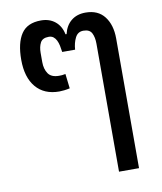

<svg xmlns="http://www.w3.org/2000/svg" viewBox="-83 -627 742 879"><g transform="rotate(-10 287.5 -188.0)"><path d="M399 -411Q399 -441 389 -460.5Q379 -480 350 -480Q324 -480 312 -456Q300 -432 298 -401H238Q236 -417 233 -431Q230 -445 224.5 -456Q219 -467 210.5 -473.5Q202 -480 189 -480Q160 -480 150 -461Q140 -442 140 -414V-371Q140 -339 154.5 -317.5Q169 -296 205 -296Q213 -296 219 -296.5Q225 -297 235 -299L243 -231Q230 -228 216.5 -226.5Q203 -225 194 -225Q124 -225 85.5 -270.5Q47 -316 47 -398Q47 -476 75 -518Q103 -560 167 -560Q206 -560 232.5 -538.5Q259 -517 267 -478H272Q281 -517 307.5 -538.5Q334 -560 374 -560Q432 -560 462 -521Q492 -482 492 -419V184H399Z"/></g></svg>

Font: IBM Plex Sans Thai Text
Style: Regular
Weight: 450
Designer: Mike Abbink, Paul van der Laan, Pieter van Rosmalen, Ben Mitchell, Mark Frömberg
Foundry: Bold Monday
Version: Version 1.1